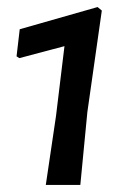

<svg xmlns="http://www.w3.org/2000/svg" viewBox="-20 -525 389 545"><path d="M257 -505 269 -495 228 -207 208 0H110L139 -196L163 -394L35 -360L27 -365L36 -442Z"/></svg>

Font: Alegreya Sans SC Medium
Style: Italic
Weight: 500
Italic angle: -7°
Designer: Juan Pablo del Peral
Foundry: Huerta Tipografica
Version: Version 2.007